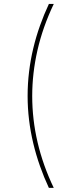

<svg xmlns="http://www.w3.org/2000/svg" viewBox="-20 -781 355 949"><path d="M245.7 147.7H221.6Q197.1 95.2 177.6 39.8Q158 -15.6 144.4 -72.8Q130.7 -130 123.6 -188.6Q116.5 -247.2 116.5 -306.8Q116.5 -366.8 123.6 -425.8Q130.7 -484.7 144.4 -541.9Q158 -599.1 177.6 -654.1Q197.1 -709.2 221.6 -761.4H245.7Q191.4 -647.4 165.3 -533.2Q139.2 -419 139.2 -306.8Q139.2 -74.9 245.7 147.7Z"/></svg>

Font: Linik Sans Thin
Style: Regular
Weight: 100
Designer: Fonts by Rasmus Andersson / Changes by Cristiano Sobral with parts from Marc Monis
Foundry: rsms
Version: Version 3.020; ttfautohint (v1.6)